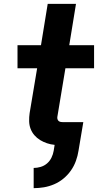

<svg xmlns="http://www.w3.org/2000/svg" viewBox="-20 -755 540 998"><path d="M155 223V118Q173 118 191.5 112.5Q210 107 224.5 94.5Q239 82 247.5 64.5Q256 47 259 29L264 -2Q243 -4 224 -10.5Q205 -17 188.5 -27Q172 -37 159 -52Q146 -67 139 -85.5Q132 -104 131.5 -125Q131 -146 134 -167L173 -400H71V-520H193L228 -735H375L340 -520H469V-400H320L278 -147Q277 -141 279 -135Q281 -129 285.5 -125.5Q290 -122 296.5 -121Q303 -120 309 -120H413L388 29Q384 55 374.5 81.5Q365 108 348.5 131.5Q332 155 309.5 173.5Q287 192 261 203Q235 214 208.5 218.5Q182 223 155 223Z"/></svg>

Font: Iosevka Aile Heavy Oblique
Style: Regular
Weight: 900
Italic angle: -9°
Designer: Belleve Invis
Foundry: Belleve Invis
Version: Version 31.1.0; ttfautohint (v1.8.4)